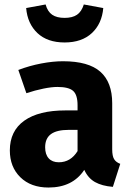

<svg xmlns="http://www.w3.org/2000/svg" viewBox="-20 -822 586 859"><path d="M518 -89 485 14Q436 10 405 -7.5Q374 -25 357 -62Q305 17 197 17Q118 17 71 -29Q24 -75 24 -149Q24 -236 88.5 -282Q153 -328 273 -328H327V-351Q327 -398 307 -415.5Q287 -433 237 -433Q211 -433 174 -425.5Q137 -418 98 -405L62 -509Q112 -528 164.5 -538Q217 -548 262 -548Q376 -548 429 -501Q482 -454 482 -360V-154Q482 -124 490.5 -110Q499 -96 518 -89ZM327 -146V-241H288Q234 -241 208 -222Q182 -203 182 -163Q182 -131 198 -113.5Q214 -96 243 -96Q296 -96 327 -146ZM97 -786 184 -802Q193 -770 213.5 -756Q234 -742 269 -742Q304 -742 324.5 -756Q345 -770 355 -802L442 -786Q436 -716 391 -674Q346 -632 269 -632Q192 -632 147.5 -674Q103 -716 97 -786Z"/></svg>

Font: Fira Sans BGR
Style: Bold
Weight: 700
Designer: bBox Type GmbH & Carrois Corporate GbR & Edenspiekermann AG
Foundry: bBox Type GmbH & Carrois Corporate GbR & Edenspiekermann AG
Version: Version 4.301